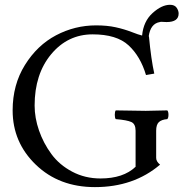

<svg xmlns="http://www.w3.org/2000/svg" viewBox="-20 -763 761 793"><path d="M682.1 -743.2Q701.2 -743.2 709.5 -731.2Q717.8 -719.2 717.8 -707Q717.8 -671.9 668 -671.9Q664.1 -671.9 657 -672.4Q649.9 -672.9 647.9 -672.9Q642.1 -672.9 640.1 -671.9Q601.6 -665.5 594.2 -612.8H595.2Q604 -518.6 617.2 -459L583 -453.1Q560.1 -530.3 511 -575.7Q461.9 -621.1 362.8 -621.1Q259.8 -621.1 191.4 -539.1Q123 -457 123 -327.1Q123 -276.4 141.1 -224.1Q159.2 -171.9 192.1 -127Q225.1 -82 278.1 -54Q331.1 -25.9 395 -25.9Q489.3 -25.9 540 -74.2V-223.1Q540 -251 522.5 -259Q504.9 -267.1 458 -271Q454.1 -275.9 454.1 -288.8Q454.1 -301.8 458 -307.1Q552.2 -305.2 582 -305.2Q610.8 -305.2 670.9 -307.1Q675.8 -302.2 675.8 -289.1Q675.8 -275.9 670.9 -271Q647 -269 636 -258.5Q625 -248 625 -223.1V-110.8Q625 -95.7 641.1 -83Q532.2 9.8 372.1 9.8Q224.1 9.8 128.2 -82.5Q32.2 -174.8 32.2 -307.1Q32.2 -413.1 83 -494.6Q133.8 -576.2 211.4 -617.2Q289.1 -658.2 377 -658.2Q422.4 -658.2 457.8 -650.4Q493.2 -642.6 523.4 -630.9Q553.7 -619.1 566.9 -616.2Q572.3 -674.8 610.1 -709Q647.9 -743.2 682.1 -743.2Z"/></svg>

Font: Linux Libertine Capitals
Style: Small Caps
Weight: 400
Designer: Philipp H. Poll
Foundry: Philipp H. Poll
Version: Version 5.1.3